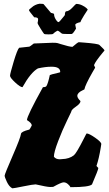

<svg xmlns="http://www.w3.org/2000/svg" viewBox="-20 -984 587 1033"><path d="M385 -850 389 -830Q372 -801 365 -801H344Q314 -801 312 -804Q294 -819 291 -819Q288 -819 278.5 -812.5Q269 -806 266.5 -802.5Q264 -799 242 -799Q220 -799 217 -802Q214 -805 198 -830.5Q182 -856 182 -860Q185 -871 185 -881Q185 -891 164 -891Q136 -925 136 -929Q136 -933 141.5 -936.5Q147 -940 152.5 -945.5Q158 -951 169 -956.5Q180 -962 193 -964Q216 -964 216 -960L254 -915Q271 -912 271 -907Q271 -894 280 -879.5Q289 -865 295 -865Q299 -865 322 -894L329 -903Q329 -919 335 -923Q351 -923 369.5 -943Q388 -963 390 -963Q406 -963 421.5 -955.5Q437 -948 444.5 -941Q452 -934 452 -932L432 -901Q413 -870 413 -865Q385 -859 385 -850ZM404 -757Q399 -757 370 -732Q354 -732 306 -747L290 -752Q284 -754 263 -754L162 -750Q140 -733 138 -733L83 -727Q73 -717 53.5 -652Q34 -587 34 -576.5Q34 -566 61.5 -540.5Q89 -515 101 -515Q145 -594 184 -616Q225 -625 255 -625H258Q304 -625 304 -597Q304 -594 292 -592Q252 -583 248 -580Q239 -537 230 -521Q226 -515 211 -515Q125 -360 125 -338Q151 -322 151 -309Q142 -291 138 -287Q94 -276 93 -264Q90 -242 47.5 -144.5Q5 -47 5 -39Q5 -31 17 -5.5Q29 20 46 29H48Q55 29 106.5 18.5Q158 8 172 8Q233 22 249 22Q265 22 267 21Q310 -3 322.5 -3Q335 -3 346 7Q357 17 359 23H362Q460 23 475 8Q509 -71 509 -80L499 -91Q513 -133 522 -190L525 -209Q525 -220 492 -243Q459 -266 446 -266Q445 -266 432 -240Q392 -161 378 -149Q353 -129 314 -128L302 -127Q280 -127 270 -141Q270 -165 293 -225Q316 -285 340 -334L363 -382Q363 -393 388 -410Q413 -427 413 -440Q396 -457 396 -468Q396 -485 424 -498L434 -503Q438 -526 478 -596L492 -620L486 -633Q486 -634 486 -634Q493 -653 532 -700L542 -712V-713Q542 -717 515 -742Q508 -749 430 -755Z"/></svg>

Font: Piedra
Style: Regular
Weight: 400
Designer: Angel Koziupa & Ale Paul
Foundry: Angel Koziupa and Alejandro Paul
Version: Version 1.000